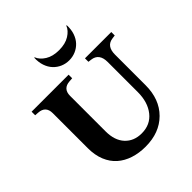

<svg xmlns="http://www.w3.org/2000/svg" viewBox="-250 -1115 1295 1295"><g transform="rotate(-45 398.0 -467.0)"><path d="M616 -575Q616 -615 599 -637.5Q582 -660 548 -664L525 -667V-700H776V-667L753 -664Q719 -660 702.5 -637.5Q686 -615 686 -575V-283Q686 -149 606 -69Q526 11 393 11Q331 11 279 -6Q227 -23 189.5 -56Q152 -89 131 -140Q110 -191 110 -258V-592Q110 -626 93 -644Q76 -662 43 -664L16 -666V-700H369V-666L342 -664Q309 -662 292 -644Q275 -626 275 -592V-253Q275 -167 319.5 -119Q364 -71 438 -71Q521 -71 568.5 -131Q616 -191 616 -287ZM290 -945Q303 -911 342 -886.5Q381 -862 441 -862Q501 -862 540 -886.5Q579 -911 592 -945H596Q598 -903 586.5 -869.5Q575 -836 553.5 -813Q532 -790 503 -777.5Q474 -765 441 -765Q408 -765 379 -777.5Q350 -790 328.5 -813Q307 -836 295.5 -869.5Q284 -903 286 -945Z"/></g></svg>

Font: Redaction
Style: Bold
Weight: 700
Designer: Jeremy Mickel / Forest Young
Foundry: MCKL
Version: Version 2.001; Redaction Bold